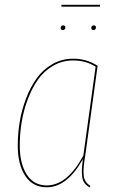

<svg xmlns="http://www.w3.org/2000/svg" viewBox="-20 -773 492 802"><path d="M397.5 -745.1H236.3L236.8 -752.9H397.9ZM242.7 -647.5Q233.4 -647.5 233.4 -656.7Q233.4 -661.1 236.3 -664.1Q239.3 -667 243.7 -667Q252.9 -667 252.9 -657.7Q252.9 -653.3 250 -650.4Q247.1 -647.5 242.7 -647.5ZM370.6 -647.5Q361.3 -647.5 361.3 -656.7Q361.3 -661.1 364.3 -664.1Q367.2 -667 371.6 -667Q380.9 -667 380.9 -657.7Q380.9 -653.3 377.9 -650.4Q375 -647.5 370.6 -647.5ZM286.1 -527.8Q342.8 -527.8 387.7 -498L335.4 -118.7Q326.2 -67.4 329.8 -38.8Q333.5 -10.3 357.4 2.9L354.5 9.3Q340.8 2 333 -8.5Q325.2 -19 323.2 -35.6Q321.3 -52.2 322 -67.4Q322.8 -82.5 326.2 -108.4Q260.7 9.3 174.8 9.3Q117.2 9.3 85.7 -38.1Q54.2 -85.4 54.2 -165Q54.2 -214.4 62.3 -263.7Q70.3 -313 88.6 -361.1Q106.9 -409.2 133.1 -445.8Q159.2 -482.4 198.7 -505.1Q238.3 -527.8 286.1 -527.8ZM286.1 -520.5Q240.2 -520.5 201.9 -498.3Q163.6 -476.1 138.4 -440.2Q113.3 -404.3 95.7 -357.2Q78.1 -310.1 70.3 -261.7Q62.5 -213.4 62.5 -165.5Q62.5 -89.4 91.8 -43.9Q121.1 1.5 175.3 1.5Q260.7 1.5 328.1 -123L379.4 -494.1Q339.4 -520.5 286.1 -520.5Z"/></svg>

Font: Fira Sans Compressed Eight
Style: Italic
Weight: 100
Width: 3
Italic angle: -8°
Designer: Carrois Corporate & Edenspiekermann AG
Foundry: Carrois Corporate GbR & Edenspiekermann AG
Version: Version 4.203;PS 004.203;hotconv 1.0.88;makeotf.lib2.5.64775